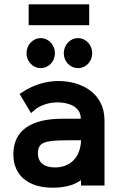

<svg xmlns="http://www.w3.org/2000/svg" viewBox="-20 -861 557 891"><path d="M113 -841V-744H394V-841ZM408 -614C408 -651 380 -684 342 -684C304 -684 276 -651 276 -614C276 -577 304 -545 342 -545C380 -545 408 -577 408 -614ZM235 -614C235 -651 207 -684 169 -684C131 -684 103 -651 103 -614C103 -577 131 -545 169 -545C207 -545 235 -577 235 -614ZM356 -210C354 -131 306 -84 235 -84C185 -84 156 -107 156 -149C156 -201 186 -210 299 -210ZM465 -302C465 -432 354 -485 251 -485C199 -485 139 -470 85 -434L71 -425L124 -336L141 -351C156 -364 192 -385 245 -386C294 -386 355 -369 355 -310H269C123 -310 42 -255 42 -145C42 -47 111 10 224 10C282 10 324 -2 356 -25V0H465Z"/></svg>

Font: Mint Spirit No2
Style: Bold
Weight: 700
Designer: HARENDAL Hirwen
Foundry: Arkandis Digital Foundry.
Version: Version 1.004;FFEdit